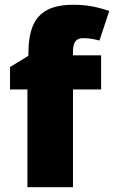

<svg xmlns="http://www.w3.org/2000/svg" viewBox="-20 -785 478 805"><path d="M404 -410H286V0H95V-410H22V-504L99 -551V-560Q99 -632 118 -677Q137 -722 178.5 -743.5Q220 -765 287 -765Q330 -765 365 -758.5Q400 -752 438 -739L397 -615Q383 -619 365.5 -622Q348 -625 328 -625Q306 -625 296 -611.5Q286 -598 286 -568V-553H404Z"/></svg>

Font: Noto Sans Cham Black
Style: Regular
Weight: 900
Version: Version 2.002